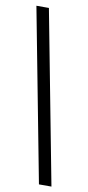

<svg xmlns="http://www.w3.org/2000/svg" viewBox="-85 -703 366 802"><g transform="rotate(10 97.5 -301.5)"><path d="M195 65H142L2 -668H55Z"/></g></svg>

Font: Bricolage Grotesque 48pt Condensed ExtraLight
Style: Regular
Weight: 200
Width: 3
Designer: Mathieu Triay
Foundry: Atelier Triay
Version: Version 1.000; ttfautohint (v1.8.4.7-5d5b);gftools[0.9.32]